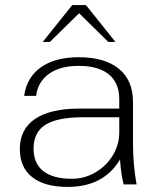

<svg xmlns="http://www.w3.org/2000/svg" viewBox="-20 -725 622 755"><path d="M58 -139Q58 -217 118 -257.5Q178 -298 293 -298H449V-335Q449 -399 408 -432.5Q367 -466 289 -466Q217 -466 173 -435Q129 -404 122 -348H75Q85 -421 141 -460.5Q197 -500 289 -500Q392 -500 447.5 -454.5Q503 -409 503 -324V-160Q503 -78 517 0H466Q455 -45 452 -98Q388 10 246 10Q155 10 106.5 -28.5Q58 -67 58 -139ZM449 -205V-264H307Q206 -264 159 -234.5Q112 -205 112 -141Q112 -82 150.5 -52Q189 -22 263 -22Q312 -22 355 -47Q398 -72 423.5 -114Q449 -156 449 -205ZM264 -705H318L434 -560H406L291 -673L176 -560H148Z"/></svg>

Font: Fahkwang ExtraLight
Style: Regular
Weight: 275
Designer: Suppakit Chalermlarp | Katatrad Co.,Ltd.
Foundry: Cadson Demak Co.,Ltd.
Version: Version 1.000; ttfautohint (v1.6)